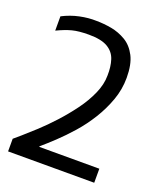

<svg xmlns="http://www.w3.org/2000/svg" viewBox="-103 -1128 530 643"><g transform="rotate(20 161.5 -807.0)"><path d="M2 -596Q8 -601 26.5 -617Q45 -633 70.5 -656.5Q96 -680 123 -709.5Q150 -739 174 -771.5Q198 -804 213 -838Q228 -872 228 -903Q229 -935 221 -959.5Q213 -984 190 -997.5Q167 -1011 123 -1011Q87 -1011 64 -1005Q41 -999 12 -985V-1036Q41 -1051 72 -1057.5Q103 -1064 131 -1063Q157 -1063 184.5 -1058Q212 -1053 236.5 -1038.5Q261 -1024 276 -995Q291 -966 291 -918Q291 -877 277 -838Q263 -799 241 -763.5Q219 -728 192.5 -698Q166 -668 140.5 -644Q115 -620 95 -603V-601H309V-551H2Z"/></g></svg>

Font: Matangi SemiBold
Style: Regular
Weight: 600
Designer: Prashant Pant
Foundry: The Graphic Ant
Version: Version 3.002